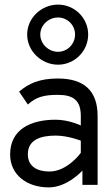

<svg xmlns="http://www.w3.org/2000/svg" viewBox="-20 -803 480 834"><path d="M155 -653C155 -694 191 -727 232 -727C273 -727 306 -694 306 -653C306 -612 273 -578 232 -578C191 -578 155 -612 155 -653ZM98 -653C98 -581 160 -522 232 -522C304 -522 363 -581 363 -653C363 -725 304 -783 232 -783C160 -783 98 -725 98 -653ZM63 -405 101 -349C137 -382 172 -391 231 -391C300 -391 331 -366 331 -299V-258C331 -258 279 -283 222 -283C113 -283 24 -241 24 -132C24 -45 95 11 192 11C273 11 338 -62 338 -62V0H404V-299C404 -410 344 -462 231 -462C151 -462 104 -440 63 -405ZM195 -58C140 -58 101 -81 101 -133C101 -197 158 -214 222 -214C276 -214 331 -192 331 -192V-139C331 -139 273 -58 195 -58Z"/></svg>

Font: Charger
Style: Regular
Weight: 400
Designer: Jasper
Foundry: Cannot Into Space Fonts
Version: Version 0.98